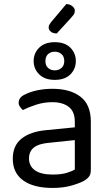

<svg xmlns="http://www.w3.org/2000/svg" viewBox="-20 -913 539 947"><path d="M240 -52Q282 -52 309.5 -60.5Q337 -69 349 -77V-222L225 -209Q173 -205 148 -186Q123 -167 123 -131Q123 -94 152.5 -73Q182 -52 240 -52ZM239 -475Q326 -475 377 -436Q428 -397 428 -313V-76Q428 -54 419.5 -42.5Q411 -31 394 -21Q370 -8 330 3Q290 14 240 14Q146 14 94.5 -23Q43 -60 43 -130Q43 -195 86.5 -229.5Q130 -264 207 -271L349 -285V-313Q349 -363 319 -386Q289 -409 238 -409Q197 -409 159.5 -397Q122 -385 93 -370Q85 -377 78.5 -386.5Q72 -396 72 -406Q72 -432 101 -446Q128 -460 163.5 -467.5Q199 -475 239 -475ZM146 -612Q146 -651 173.5 -678Q201 -705 250 -705Q300 -705 327 -678Q354 -651 354 -612Q354 -573 327 -546Q300 -519 250 -519Q201 -519 173.5 -546Q146 -573 146 -612ZM204 -612Q204 -590 217 -578Q230 -566 250 -566Q270 -566 283.5 -578Q297 -590 297 -612Q297 -634 283.5 -646Q270 -658 250 -658Q230 -658 217 -646Q204 -634 204 -612ZM232 -804 307 -893Q326 -892 337.5 -882Q349 -872 349 -861Q349 -848 342.5 -839.5Q336 -831 326 -820L260 -748Q241 -748 230.5 -757Q220 -766 220 -777Q220 -785 223 -790.5Q226 -796 232 -804Z"/></svg>

Font: Baloo Bhaijaan 2
Style: Regular
Weight: 400
Designer: Sanskriti Dholi, Noopur Datye and Ek Type
Foundry: Ek Type
Version: Version 1.701